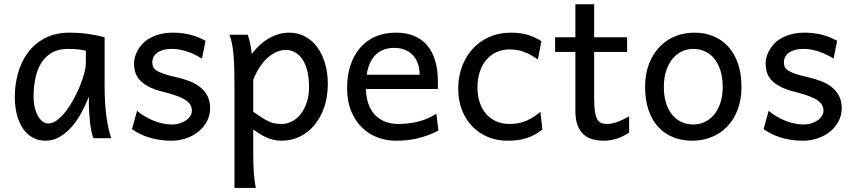

<svg xmlns="http://www.w3.org/2000/svg" viewBox="-20 -665 4112 924"><path d="M393.1 -420.9Q387.2 -422.4 379.9 -423.8Q372.6 -425.3 362.5 -426.5Q352.5 -427.7 339.1 -428.7Q325.7 -429.7 307.6 -429.7Q259.8 -429.7 227.8 -410.4Q195.8 -391.1 176.8 -359.1Q157.7 -327.1 149.7 -285.6Q141.6 -244.1 141.6 -200.2Q141.6 -171.9 147.2 -148.2Q152.8 -124.5 162.6 -107.2Q172.4 -89.8 185.1 -80.3Q197.8 -70.8 212.4 -70.8Q233.9 -70.8 255.6 -87.4Q277.3 -104 297.4 -130.1Q317.4 -156.2 335 -188.7Q352.5 -221.2 365.5 -253.2Q378.4 -285.2 385.7 -313.5Q393.1 -341.8 393.1 -358.9ZM429.7 0Q424.3 -11.7 420.2 -32.2Q416 -52.7 413.3 -75.9Q410.6 -99.1 409.2 -122.1Q407.7 -145 407.7 -161.1V-200.2Q393.1 -162.1 372.8 -124.3Q352.5 -86.4 326.4 -56.2Q300.3 -25.9 268.1 -6.8Q235.8 12.2 197.8 12.2Q167 12.2 140.1 -1.5Q113.3 -15.1 93.5 -42Q73.7 -68.8 62.5 -108.6Q51.3 -148.4 51.3 -200.2Q51.3 -258.3 66.9 -313.7Q82.5 -369.1 114.7 -412.4Q147 -455.6 196.8 -481.7Q246.6 -507.8 314.9 -507.8Q362.3 -507.8 404.3 -501.7Q446.3 -495.6 483.4 -485.8V-258.8Q483.4 -166.5 492.2 -103.8Q501 -41 515.1 0Z M952.1 -383.3Q939.9 -390.6 924.3 -398.7Q908.7 -406.7 890.4 -413.6Q872.1 -420.4 851.3 -425Q830.6 -429.7 808.1 -429.7Q781.2 -429.7 762.9 -423.8Q744.6 -418 733.6 -408.9Q722.7 -399.9 717.8 -388.4Q712.9 -377 712.9 -366.2Q712.9 -353.5 716.8 -343.8Q720.7 -334 733.2 -325.7Q745.6 -317.4 768.6 -309.6Q791.5 -301.8 830.1 -293Q863.3 -285.6 892.6 -274.2Q921.9 -262.7 943.8 -245.1Q965.8 -227.5 978.5 -202.9Q991.2 -178.2 991.2 -144Q991.2 -110.8 976.6 -82.5Q961.9 -54.2 936.5 -33Q911.1 -11.7 877 0.2Q842.8 12.2 803.2 12.2Q773.4 12.2 745.8 7.8Q718.3 3.4 694.1 -4.4Q669.9 -12.2 649.9 -22.5Q629.9 -32.7 615.2 -43.9L639.6 -131.8Q656.2 -117.2 677 -105Q697.8 -92.8 719.7 -84Q741.7 -75.2 763.9 -70.6Q786.1 -65.9 805.7 -65.9Q827.1 -65.9 845 -71.5Q862.8 -77.1 875.7 -86.2Q888.7 -95.2 896 -107.2Q903.3 -119.1 903.3 -131.8Q903.3 -145.5 897.7 -157.5Q892.1 -169.4 877.2 -180.4Q862.3 -191.4 836.2 -201.7Q810.1 -211.9 769 -222.2Q724.6 -232.9 696.5 -247.6Q668.5 -262.2 652.6 -279.8Q636.7 -297.4 630.9 -317.9Q625 -338.4 625 -361.3Q625 -372.6 628.7 -387.7Q632.3 -402.8 640.9 -419.2Q649.4 -435.5 663.3 -451.4Q677.2 -467.3 698.2 -479.7Q719.2 -492.2 747.6 -500Q775.9 -507.8 813 -507.8Q839.4 -507.8 862.5 -504.4Q885.7 -501 905 -495.4Q924.3 -489.7 940.4 -482.7Q956.5 -475.6 969.2 -468.8Z M1198.7 -127Q1223.6 -109.4 1241.9 -97.9Q1260.3 -86.4 1275.4 -79.8Q1290.5 -73.2 1304.4 -70.8Q1318.4 -68.4 1335.4 -68.4Q1361.3 -68.4 1385 -80.6Q1408.7 -92.8 1427 -116Q1445.3 -139.2 1456.3 -172.1Q1467.3 -205.1 1467.3 -246.6Q1467.3 -287.1 1459.7 -320.1Q1452.1 -353 1437.5 -376.2Q1422.9 -399.4 1402.1 -412.1Q1381.3 -424.8 1355 -424.8Q1334 -424.8 1312 -415.5Q1290 -406.2 1269.3 -388.2Q1248.5 -370.1 1230.5 -343Q1212.4 -315.9 1198.7 -280.8ZM1171.9 -498Q1177.2 -485.4 1182.6 -462.2Q1188 -439 1191.4 -405.3Q1208.5 -427.7 1228.8 -446.8Q1249 -465.8 1271.7 -479.2Q1294.4 -492.7 1319.6 -500.2Q1344.7 -507.8 1372.1 -507.8Q1413.6 -507.8 1448 -489.5Q1482.4 -471.2 1506.6 -438.2Q1530.8 -405.3 1544.2 -360.1Q1557.6 -314.9 1557.6 -261.2Q1557.6 -198.7 1540 -148.2Q1522.5 -97.7 1492.4 -62Q1462.4 -26.4 1421.9 -7.1Q1381.3 12.2 1335.4 12.2Q1315.9 12.2 1298.6 8.3Q1281.2 4.4 1264.9 -2.4Q1248.5 -9.3 1232.4 -19.3Q1216.3 -29.3 1198.7 -41.5V73.2Q1198.7 102.5 1199.5 126.2Q1200.2 149.9 1201.7 169.9Q1203.1 189.9 1205.6 206.8Q1208 223.6 1210.9 239.3H1108.4V-236.8Q1108.4 -282.2 1107.7 -321Q1106.9 -359.9 1104.5 -392.3Q1102.1 -424.8 1097.2 -451.2Q1092.3 -477.5 1084 -498Z M1740.7 -236.8Q1742.2 -193.8 1754.2 -162.1Q1766.1 -130.4 1786.9 -109.6Q1807.6 -88.9 1835.7 -78.6Q1863.8 -68.4 1897 -68.4Q1944.3 -68.4 1989.7 -79.1Q2035.2 -89.8 2080.1 -117.2L2089.8 -36.6Q2064 -23.4 2039.1 -14.2Q2014.2 -4.9 1989.3 1Q1964.4 6.8 1938.7 9.5Q1913.1 12.2 1884.8 12.2Q1837.9 12.2 1795.4 -4.2Q1752.9 -20.5 1720.7 -52.5Q1688.5 -84.5 1669.4 -131.8Q1650.4 -179.2 1650.4 -241.7Q1650.4 -302.2 1666.7 -351.3Q1683.1 -400.4 1713.4 -435.3Q1743.7 -470.2 1787.1 -489Q1830.6 -507.8 1884.8 -507.8Q1924.8 -507.8 1955.6 -498.3Q1986.3 -488.8 2008.8 -471.9Q2031.2 -455.1 2046.4 -432.6Q2061.5 -410.2 2070.6 -384.3Q2079.6 -358.4 2083.5 -330.3Q2087.4 -302.2 2087.4 -274.9V-255.9Q2087.4 -243.7 2086.9 -236.8ZM1877.4 -434.6Q1823.7 -434.6 1789.6 -403.1Q1755.4 -371.6 1744.6 -305.2H1999.5Q1999.5 -336.4 1990.5 -360.6Q1981.4 -384.8 1965.1 -401.4Q1948.7 -418 1926.3 -426.3Q1903.8 -434.6 1877.4 -434.6Z M2590.3 -41.5Q2571.8 -27.3 2553.5 -17.3Q2535.2 -7.3 2515.1 -0.7Q2495.1 5.9 2472.2 9Q2449.2 12.2 2421.9 12.2Q2372.6 12.2 2329.6 -5.1Q2286.6 -22.5 2254.4 -55.2Q2222.2 -87.9 2203.6 -134.3Q2185.1 -180.7 2185.1 -239.3Q2185.1 -294.4 2202.9 -343.3Q2220.7 -392.1 2253.7 -428.7Q2286.6 -465.3 2333.7 -486.6Q2380.9 -507.8 2439 -507.8Q2487.8 -507.8 2523.2 -496.3Q2558.6 -484.9 2585.4 -466.3L2568.4 -378.4Q2535.2 -402.8 2502.4 -415Q2469.7 -427.2 2431.6 -427.2Q2398.9 -427.2 2370.8 -414.8Q2342.8 -402.3 2322 -378.9Q2301.3 -355.5 2289.6 -321.3Q2277.8 -287.1 2277.8 -244.1Q2277.8 -204.6 2288.6 -172.4Q2299.3 -140.1 2319.3 -116.9Q2339.4 -93.8 2367.7 -81.1Q2396 -68.4 2431.6 -68.4Q2476.1 -68.4 2512.2 -83.5Q2548.3 -98.6 2580.6 -127Z M2651.4 -485.8H2749V-644.5H2839.4V-485.8H2998V-415H2839.4V-190.4Q2839.4 -152.8 2843 -128.9Q2846.7 -105 2854.2 -91.6Q2861.8 -78.1 2873.5 -73.2Q2885.3 -68.4 2901.9 -68.4Q2922.9 -68.4 2949.2 -77.6Q2975.6 -86.9 3007.8 -105V-26.9Q2974.1 -4.9 2943.4 3.7Q2912.6 12.2 2886.7 12.2Q2857.9 12.2 2833 5.6Q2808.1 -1 2789.3 -17.6Q2770.5 -34.2 2759.8 -61.8Q2749 -89.4 2749 -131.8V-415H2651.4Z M3174.8 -246.6Q3174.8 -204.1 3185.1 -170.4Q3195.3 -136.7 3214.1 -113.5Q3232.9 -90.3 3258.8 -78.1Q3284.7 -65.9 3316.4 -65.9Q3345.7 -65.9 3371.6 -78.1Q3397.5 -90.3 3416.7 -113.5Q3436 -136.7 3447 -170.4Q3458 -204.1 3458 -246.6Q3458 -289.6 3447.8 -323.5Q3437.5 -357.4 3418.7 -381.1Q3399.9 -404.8 3373.8 -417.2Q3347.7 -429.7 3316.4 -429.7Q3286.6 -429.7 3260.7 -417.2Q3234.9 -404.8 3215.8 -381.1Q3196.8 -357.4 3185.8 -323.5Q3174.8 -289.6 3174.8 -246.6ZM3084.5 -246.6Q3084.5 -309.6 3103.5 -358.2Q3122.6 -406.7 3154.8 -440.2Q3187 -473.6 3230 -490.7Q3272.9 -507.8 3321.3 -507.8Q3371.6 -507.8 3413.3 -490.7Q3455.1 -473.6 3485.1 -440.2Q3515.1 -406.7 3531.7 -358.2Q3548.3 -309.6 3548.3 -246.6Q3548.3 -183.6 3529.3 -135.3Q3510.3 -86.9 3478 -54.2Q3445.8 -21.5 3402.8 -4.6Q3359.9 12.2 3311.5 12.2Q3261.2 12.2 3219.5 -4.6Q3177.7 -21.5 3147.7 -54.2Q3117.7 -86.9 3101.1 -135.3Q3084.5 -183.6 3084.5 -246.6Z M3991.7 -383.3Q3979.5 -390.6 3963.9 -398.7Q3948.2 -406.7 3929.9 -413.6Q3911.6 -420.4 3890.9 -425Q3870.1 -429.7 3847.7 -429.7Q3820.8 -429.7 3802.5 -423.8Q3784.2 -418 3773.2 -408.9Q3762.2 -399.9 3757.3 -388.4Q3752.4 -377 3752.4 -366.2Q3752.4 -353.5 3756.3 -343.8Q3760.3 -334 3772.7 -325.7Q3785.2 -317.4 3808.1 -309.6Q3831.1 -301.8 3869.6 -293Q3902.8 -285.6 3932.1 -274.2Q3961.4 -262.7 3983.4 -245.1Q4005.4 -227.5 4018.1 -202.9Q4030.8 -178.2 4030.8 -144Q4030.8 -110.8 4016.1 -82.5Q4001.5 -54.2 3976.1 -33Q3950.7 -11.7 3916.5 0.2Q3882.3 12.2 3842.8 12.2Q3813 12.2 3785.4 7.8Q3757.8 3.4 3733.6 -4.4Q3709.5 -12.2 3689.5 -22.5Q3669.4 -32.7 3654.8 -43.9L3679.2 -131.8Q3695.8 -117.2 3716.6 -105Q3737.3 -92.8 3759.3 -84Q3781.2 -75.2 3803.5 -70.6Q3825.7 -65.9 3845.2 -65.9Q3866.7 -65.9 3884.5 -71.5Q3902.3 -77.1 3915.3 -86.2Q3928.2 -95.2 3935.5 -107.2Q3942.9 -119.1 3942.9 -131.8Q3942.9 -145.5 3937.3 -157.5Q3931.6 -169.4 3916.7 -180.4Q3901.9 -191.4 3875.7 -201.7Q3849.6 -211.9 3808.6 -222.2Q3764.2 -232.9 3736.1 -247.6Q3708 -262.2 3692.1 -279.8Q3676.3 -297.4 3670.4 -317.9Q3664.6 -338.4 3664.6 -361.3Q3664.6 -372.6 3668.2 -387.7Q3671.9 -402.8 3680.4 -419.2Q3689 -435.5 3702.9 -451.4Q3716.8 -467.3 3737.8 -479.7Q3758.8 -492.2 3787.1 -500Q3815.4 -507.8 3852.5 -507.8Q3878.9 -507.8 3902.1 -504.4Q3925.3 -501 3944.6 -495.4Q3963.9 -489.7 3980 -482.7Q3996.1 -475.6 4008.8 -468.8Z"/></svg>

Font: Andika CyrE
Style: Regular
Weight: 400
Designer: Victor Gaultney, Annie Olsen, Julie Remington, Don Collingsworth, Eric Hays, Becca Hirsbrunner
Foundry: SIL International
Version: Version 5.000